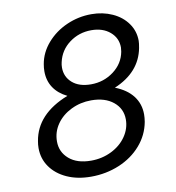

<svg xmlns="http://www.w3.org/2000/svg" viewBox="-82 -791 802 876"><g transform="rotate(-10 319.5 -353.0)"><path d="M587 -528Q591 -550 591 -561Q591 -606 565.5 -642Q540 -678 496 -698Q452 -718 399 -718Q339 -718 284.5 -694Q230 -670 192.5 -627Q155 -584 146 -531Q143 -515 143 -498Q143 -455 164.5 -422.5Q186 -390 227 -370Q79 -312 59 -190Q56 -174 56 -158Q56 -109 83 -70.5Q110 -32 158.5 -10Q207 12 270 12Q340 12 401 -13.5Q462 -39 502.5 -85.5Q543 -132 554 -192Q557 -210 557 -226Q557 -275 529 -311.5Q501 -348 447 -369Q566 -419 587 -528ZM225 -501Q225 -514 228 -526Q240 -580 284.5 -613Q329 -646 386 -646Q439 -646 472.5 -617.5Q506 -589 506 -545Q506 -540 504 -526Q494 -472 448 -437.5Q402 -403 343 -403Q288 -403 256.5 -430.5Q225 -458 225 -501ZM144 -173Q144 -217 169 -253Q194 -289 237 -310Q280 -331 330 -331Q394 -331 432.5 -299.5Q471 -268 471 -218Q471 -176 446 -139.5Q421 -103 377.5 -81.5Q334 -60 283 -60Q218 -60 181 -92Q144 -124 144 -173Z"/></g></svg>

Font: Geom Light
Style: Italic
Weight: 300
Italic angle: -10°
Version: Version 1.102